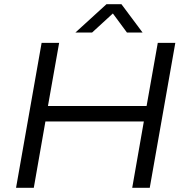

<svg xmlns="http://www.w3.org/2000/svg" viewBox="-20 -889 877 909"><path d="M56 0 177 -686H260L207 -387H674L727 -686H810L689 0H606L661 -314H195L140 0ZM337 -735 484 -869H555L655 -735H581L499 -846H537L416 -735Z"/></svg>

Font: Archivo SemiExpanded Light
Style: Italic
Weight: 300
Width: 6
Italic angle: -10°
Designer: Hector Gatti
Foundry: Omnibus-Type
Version: Version 2.001